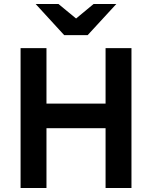

<svg xmlns="http://www.w3.org/2000/svg" viewBox="-20 -941 761 961"><path d="M83 0V-700H212.6V-422.6H508.4V-700H638V0H508.4V-299.2H212.6V0ZM301.4 -765 158.4 -921H272.6L360.8 -848.4L448.4 -921H562.2L418.6 -765Z"/></svg>

Font: Overpass
Style: Regular
Weight: 400
Designer: Delve Withrington, Dave Bailey, Thomas Jockin
Foundry: Delve Fonts LLC
Version: Version 4.000